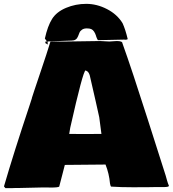

<svg xmlns="http://www.w3.org/2000/svg" viewBox="-39 -949 887 986"><path d="M828.6 5.4Q828.1 11.7 801.8 11.7H756.8L726.6 12.2H696.8L649.4 12.7Q578.6 12.7 531.7 9.3Q530.3 8.8 528.3 3.4L525.9 -6.8Q521.5 -57.1 502.9 -104L293.9 -102.1Q292 -93.8 281.2 -52.7Q270.5 -11.7 265.1 9.3Q260.3 14.2 218.8 14.2L206.5 13.7H178.2L51.3 16.6H36.6L22.9 17.1H-11.2Q-14.6 13.7 -18.6 8.3Q30.3 -160.6 113.8 -410.6L125 -445.3H124.5L137.7 -485.8Q144 -505.4 174.1 -594.2Q204.1 -683.1 211.7 -709Q219.2 -734.9 220.7 -735.8H301.8L475.1 -738.3L522 -735.8L560.5 -738.3Q589.8 -738.3 589.8 -726.6Q638.7 -590.3 720.2 -334.5Q801.8 -78.6 812 -46.9L818.8 -22.5Q822.3 -9.3 828.6 5.4ZM345.2 -261.2 365.2 -260.7 481.9 -261.2Q474.6 -319.3 470.7 -346.7L452.1 -430.2Q422.9 -559.6 421.9 -562Q420.9 -564.5 420.2 -566.7Q419.4 -568.8 418.9 -569.6Q418.5 -570.3 417.7 -572.3Q417 -574.2 416.3 -575Q415.5 -575.7 414.6 -577.1Q411.1 -583 400.4 -587.4Q387.2 -584.5 321.8 -293.5L316.4 -261.2ZM329.6 -740.7 264.2 -738.3 219.2 -736.8Q204.6 -735.8 204.1 -735.8H202.6L191.4 -751Q205.6 -815.4 228.5 -851.8Q251.5 -888.2 300.3 -908.7Q349.1 -929.2 403.8 -929.2Q458.5 -929.2 510.5 -902.3Q562.5 -875.5 590.3 -830.1Q604.5 -799.8 616.7 -749Q615.7 -745.1 606.4 -745.1H602.5L599.1 -745.6L463.9 -742.7Q460.9 -745.6 454.6 -762.2H455.1Q445.8 -793 429.2 -799.8Q420.9 -803.2 406.5 -803.2Q392.1 -803.2 382.6 -796.9Q373 -790.5 369.1 -781.2Q365.2 -772 361.8 -762.7Q353.5 -740.7 329.6 -740.7ZM195.3 -736.3Q204.1 -735.8 205.1 -735.8L206.5 -720.2L193.4 -728Z"/></svg>

Font: Bowlby One
Style: Regular
Weight: 400
Designer: vernon adams
Foundry: vernon adams
Version: Version 1.001